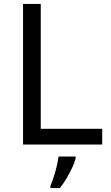

<svg xmlns="http://www.w3.org/2000/svg" viewBox="-20 -734 564 975"><path d="M97 0V-714H187V-80H499V0ZM364 70Q360 88 347.5 115.5Q335 143 318.5 171Q302 199 284 221H236V209Q244 192 252.5 165.5Q261 139 268 110.5Q275 82 277 61H364Z"/></svg>

Font: Noto Sans Linear A
Style: Regular
Weight: 400
Designer: Monotype Design Team
Foundry: Monotype Imaging Inc.
Version: Version 2.002; ttfautohint (v1.8.4.7-5d5b)